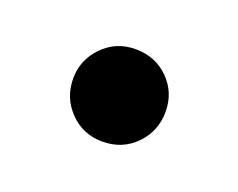

<svg xmlns="http://www.w3.org/2000/svg" viewBox="-41 -438 313 252"><g transform="rotate(20 116.0 -312.5)"><path d="M115 -377Q143 -377 161.5 -358.5Q180 -340 180 -313Q180 -286 161.5 -267Q143 -248 115 -248Q88 -248 69.5 -267Q51 -286 51 -313Q51 -339 69.5 -358Q88 -377 115 -377Z"/></g></svg>

Font: FiraGO Book
Style: Regular
Weight: 350
Designer: bBox Type
Foundry: bBox Type GmbH
Version: Version 1.001;PS 001.001;hotconv 1.0.88;makeotf.lib2.5.64775